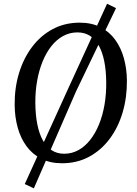

<svg xmlns="http://www.w3.org/2000/svg" viewBox="-20 -876 742 1042"><path d="M316.4 10Q251.9 10 203.9 -14.5Q155.9 -39 124.1 -82.3Q92.3 -125.5 76.3 -182.6Q60.3 -239.7 59.6 -304.9Q58.5 -397.5 83 -478.5Q107.5 -559.5 154.1 -621.3Q200.6 -683.1 266.1 -718Q331.6 -753 412.6 -753Q478 -753 526 -728.2Q574 -703.4 605.3 -660Q636.7 -616.6 652.3 -560.3Q667.9 -504 668.7 -440.6Q669.7 -348.4 645.8 -266.8Q621.9 -185.3 575.7 -123.2Q529.4 -61 463.9 -25.5Q398.3 10 316.4 10ZM328.3 -41.6Q369.6 -41.6 405.2 -61.1Q440.8 -80.6 469 -116.2Q497.2 -151.8 517.1 -200.3Q537 -248.8 547.1 -307.3Q557.2 -365.7 556.5 -430.7Q555.8 -492.7 546 -542.4Q536.2 -592.1 516.9 -627.3Q497.6 -662.6 468.6 -681.4Q439.6 -700.2 400.1 -700.2Q358.9 -700.2 323.2 -680.9Q287.5 -661.5 259.4 -626.4Q231.3 -591.2 211.5 -543Q191.7 -494.7 181.4 -436.7Q171.1 -378.7 171.8 -314.2Q172.6 -251.2 182.6 -200.9Q192.7 -150.5 212.2 -114.9Q231.8 -79.4 260.8 -60.5Q289.7 -41.6 328.3 -41.6ZM114.4 122.8 352.4 -400.4 561.1 -855.6 609.7 -831.9 392.4 -379.4 163.7 146.2Z"/></svg>

Font: Merriweather Light
Style: Italic
Weight: 300
Italic angle: -7.8°
Designer: Eben Sorkin
Foundry: Eben Sorkin
Version: Version 2.101